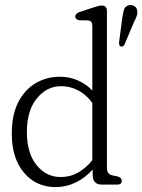

<svg xmlns="http://www.w3.org/2000/svg" viewBox="-20 -752 580 782"><path d="M28 -208Q28 -284 54.2 -335.5Q80.5 -387 125.2 -413.2Q170 -439.5 224 -439.5Q263.5 -439.5 297.2 -424.5Q331 -409.5 356 -383.5V-644Q356 -657 351.8 -662.5Q347.5 -668 337.5 -669L302.5 -669.5Q286.5 -672.5 286.5 -685Q286.5 -697 305.5 -703.5L361.5 -722Q375 -726.5 382 -728Q389 -729.5 394.5 -729.5Q415.5 -729.5 415.5 -706.5V-68Q415.5 -42 438.5 -37.5L460.5 -33Q476 -28 476 -15.5Q476 0 456.5 0H396Q357.5 0 357.5 -39.5V-61.5Q327 -27.5 288.2 -8.8Q249.5 10 206.5 10Q127.5 10 77.8 -48.5Q28 -107 28 -208ZM89.5 -214Q89.5 -128.5 128.8 -79.8Q168 -31 227 -31Q266 -31 298.2 -49.2Q330.5 -67.5 356 -99.5V-333Q331 -367 298.2 -384Q265.5 -401 229 -401Q171 -401 130.2 -351.5Q89.5 -302 89.5 -214ZM477.5 -674.5Q480.5 -697 484.5 -711.5Q488.5 -726 504 -730.5Q515.5 -733.5 525.2 -728.2Q535 -723 538 -713Q541.5 -701.5 537.5 -689Q533.5 -676.5 525.5 -661.5L486.5 -569.5Q481 -560 472 -563Q467 -564.5 465.8 -569.5Q464.5 -574.5 465 -580Z"/></svg>

Font: Fraunces 144pt SuperSoft Light
Style: Regular
Weight: 300
Version: Version 1.000;[0bf87f6ff]